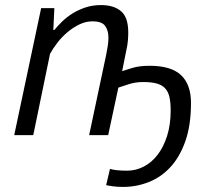

<svg xmlns="http://www.w3.org/2000/svg" viewBox="-20 -532 804 756"><path d="M406 0H331L398 -316Q402 -335 404.5 -352Q407 -369 407 -383Q407 -412 394 -430Q381 -448 344 -448Q318 -448 293 -436Q268 -424 246 -405.5Q224 -387 206.5 -364.5Q189 -342 177 -320L111 0H36L142 -500H194L190 -414H194Q207 -430 225 -447.5Q243 -465 265.5 -479Q288 -493 316 -502.5Q344 -512 378 -512Q428 -512 456.5 -488Q485 -464 485 -404Q485 -389 483.5 -371Q482 -353 477 -332L461 -252Q473 -256 501 -264.5Q529 -273 569 -273Q654 -273 693 -236Q732 -199 732 -127Q732 -39 710 23.5Q688 86 651 126Q614 166 565.5 185Q517 204 465 204Q442 204 424 201.5Q406 199 398 197L413 133Q435 140 481 140Q515 140 546 124Q577 108 600.5 77.5Q624 47 638 3Q652 -41 652 -97Q652 -129 647 -150.5Q642 -172 629.5 -185Q617 -198 596 -203.5Q575 -209 544 -209Q513 -209 485.5 -200Q458 -191 446 -187Z"/></svg>

Font: PT Sans
Style: Italic
Weight: 400
Italic angle: -12°
Designer: A.Korolkova, O.Umpeleva, V.Yefimov
Foundry: ParaType Ltd
Version: Version 2.003W OFL